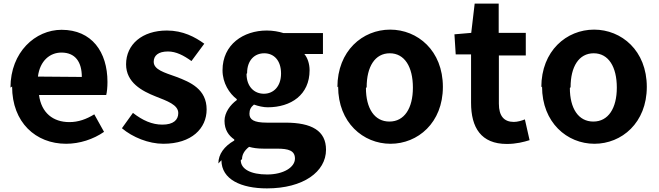

<svg xmlns="http://www.w3.org/2000/svg" viewBox="-20 -740 3650 1063"><path d="M47 -261C47 -62 178 56 346 56C421 56 497 31 556 -10L502 -107C458 -80 414 -64 364 -64C274 -64 209 -115 196 -214H568C572 -228 575 -257 575 -286C575 -453 488 -575 321 -575C176 -575 38 -452 38 -255ZM190 -316C201 -404 257 -449 320 -449C397 -449 433 -397 433 -314Z M655 -30C714 20 803 56 884 56C1041 56 1124 -29 1124 -134C1124 -246 1035 -285 955 -315C891 -338 831 -354 831 -398C831 -432 856 -455 910 -455C955 -455 997 -433 1040 -402L1111 -498C1060 -535 993 -571 904 -571C767 -571 678 -494 678 -384C678 -283 766 -236 842 -206C905 -181 967 -160 967 -114C967 -76 940 -50 879 -50C822 -50 770 -73 716 -115Z M1206 147C1206 254 1316 303 1458 303C1659 303 1785 211 1785 89C1785 -16 1706 -61 1560 -61H1457C1385 -61 1361 -78 1361 -110C1361 -133 1369 -147 1386 -161C1411 -152 1439 -146 1462 -146C1591 -146 1694 -215 1694 -351C1694 -388 1682 -421 1665 -441H1768V-557H1549C1524 -565 1491 -571 1457 -571C1328 -571 1212 -494 1212 -351C1212 -280 1250 -222 1291 -191V-186C1255 -160 1223 -117 1223 -71C1223 -21 1246 11 1277 32V38C1221 70 1189 114 1189 165ZM1320 141C1320 117 1332 94 1359 73C1380 79 1405 83 1441 83H1514C1578 83 1613 94 1613 138C1613 186 1550 226 1459 226C1370 226 1313 197 1313 147ZM1348 -335C1348 -406 1389 -445 1443 -445C1497 -445 1536 -405 1536 -333C1536 -261 1494 -221 1441 -221C1388 -221 1345 -260 1345 -331Z M1852 -261C1852 -61 1991 56 2142 56C2293 56 2432 -60 2432 -259C2432 -460 2292 -576 2140 -576C1988 -576 1848 -459 1848 -257ZM2010 -257C2010 -371 2056 -445 2138 -445C2220 -445 2266 -370 2266 -255C2266 -141 2219 -67 2136 -67C2053 -67 2006 -140 2006 -253Z M2503 -439H2588V-171C2588 -34 2643 57 2786 57C2838 57 2880 46 2912 36L2886 -79C2869 -72 2845 -65 2825 -65C2771 -65 2742 -97 2742 -166V-433H2891V-558H2741V-720H2608L2589 -558L2496 -550Z M2981 -261C2981 -61 3120 56 3271 56C3422 56 3561 -60 3561 -259C3561 -460 3421 -576 3269 -576C3117 -576 2977 -459 2977 -257ZM3139 -257C3139 -371 3185 -445 3267 -445C3349 -445 3395 -370 3395 -255C3395 -141 3348 -67 3265 -67C3182 -67 3135 -140 3135 -253Z"/></svg>

Font: GenEiGothic-pro-Regular
Style: Bold
Weight: 700
Designer: Ryoko NISHIZUKA (kana & ideographs); Paul D. Hunt (Latin, Greek & Cyrillic); Wenlong ZHANG (bopomofo); Sandoll Communica
Foundry: Adobe Systems Incorporated; o_tamon
Version: Version 1.000.140830